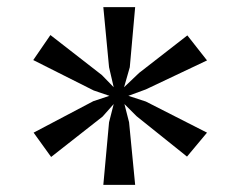

<svg xmlns="http://www.w3.org/2000/svg" viewBox="-20 -892 672 537"><path d="M298 -601 267 -566 123 -453 74 -521 241 -609 286 -624 242 -639 73 -724 121 -794 265 -682 298 -648 285 -704 269 -872H358L343 -704L327 -648L369 -688L504 -793L559 -723L388 -642L339 -624L388 -608L559 -521L503 -454L362 -567L328 -601L341 -550L358 -375H269L285 -550Z"/></svg>

Font: Martel DemiBold
Style: Regular
Weight: 600
Designer: Dan Reynolds
Foundry: Dan Reynolds
Version: Version 1.001; ttfautohint (v1.1) -l 5 -r 5 -G 72 -x 0 -D la